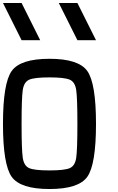

<svg xmlns="http://www.w3.org/2000/svg" viewBox="-20 -1270 790 1290"><path d="M500 -437.5Q500 -609.4 492.2 -664.1Q484.4 -718.8 449.2 -734.4Q414.1 -750 312.5 -750Q210.9 -750 175.8 -734.4Q140.6 -718.8 132.8 -664.1Q125 -609.4 125 -437.5Q125 -265.6 132.8 -210.9Q140.6 -156.2 175.8 -140.6Q210.9 -125 312.5 -125Q414.1 -125 449.2 -140.6Q484.4 -156.2 492.2 -210.9Q500 -265.6 500 -437.5ZM625 -437.5Q625 -164.1 566.4 -82Q507.8 0 312.5 0Q117.2 0 58.6 -82Q0 -164.1 0 -437.5Q0 -710.9 58.6 -793Q117.2 -875 312.5 -875Q507.8 -875 566.4 -793Q625 -710.9 625 -437.5ZM125 -1250 250 -1000H125L0 -1250ZM500 -1250 625 -1000H500L375 -1250Z"/></svg>

Font: CraftyPE
Style: Regular
Weight: 400
Designer: Erek Butcher
Foundry: Haunted Coop
Version: Version 0.018;April 4, 2024;FontCreator 15.0.0.2962 64-bit